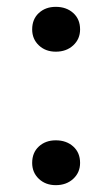

<svg xmlns="http://www.w3.org/2000/svg" viewBox="-20 -532 328 561"><path d="M143 9Q113 9 93.5 -9.5Q74 -28 74 -56Q74 -86 93.5 -104Q113 -122 143 -122Q174 -122 194 -104Q214 -86 214 -56Q214 -28 194 -9.5Q174 9 143 9ZM143 -381Q113 -381 93.5 -399.5Q74 -418 74 -446Q74 -476 93.5 -494Q113 -512 143 -512Q174 -512 194 -494Q214 -476 214 -446Q214 -418 194 -399.5Q174 -381 143 -381Z"/></svg>

Font: Roboto Serif 20pt Light
Style: Regular
Weight: 300
Version: Version 1.008